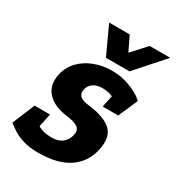

<svg xmlns="http://www.w3.org/2000/svg" viewBox="-194 -804 840 917"><g transform="rotate(30 226.0 -346.0)"><path d="M156 8 176.7 -87Q212.3 -87 234 -105Q255.7 -123 261.7 -153Q267.7 -179.7 250.3 -193Q233 -206.3 189.7 -212L244 -310Q342 -299 379.8 -262.5Q417.7 -226 401.7 -153Q385.7 -76 323.8 -34Q262 8 156 8ZM266 -508 265.3 -413Q237.7 -413 218 -399.3Q198.3 -385.7 193.7 -362.7Q183.3 -318 244 -310L189.7 -212Q113.7 -221 77.2 -260.7Q40.7 -300.3 53.7 -362.7Q63.3 -408.3 94.2 -440.8Q125 -473.3 170.3 -490.7Q215.7 -508 266 -508ZM-22.7 -55 56.7 -139Q79.7 -116 104.7 -101.5Q129.7 -87 176.7 -87L156 8Q105.7 8 70.8 -3Q36 -14 13.7 -29Q-8.7 -44 -22.7 -55ZM368.7 -375.3Q350.7 -391 325.5 -402Q300.3 -413 265.3 -413L266 -508Q303.7 -508 337.2 -499Q370.7 -490 398.5 -475.7Q426.3 -461.3 444.7 -444ZM113.7 -178.3 87.3 -55H-22.7L28.7 -178.3ZM312.3 -337.3 334.7 -443.3 444.7 -444 398 -337.3ZM222.7 -546.7 362 -700H475.3L339.3 -546.7ZM326 -546.7H209.3L138.7 -700H252Z"/></g></svg>

Font: Epunda Slab Light
Style: Italic
Weight: 300
Italic angle: -12°
Designer: Simon Atzbach
Foundry: typofactur
Version: Version 1.102